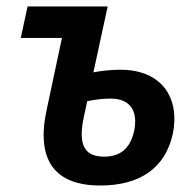

<svg xmlns="http://www.w3.org/2000/svg" viewBox="-20 -562 600 592"><path d="M289 10C413 10 490 -45 513 -150C535 -259 480 -347 351 -347C324 -347 295 -344 268 -339L312 -542H65L44 -445H171L124 -224C90 -68 149 10 289 10ZM239 -204 249 -250C272 -255 299 -258 321 -258C379 -258 406 -223 394 -160C382 -104 351 -79 301 -79C239 -79 220 -117 239 -204Z"/></svg>

Font: Noto Sans SemiCondensed SemiBold
Style: Italic
Weight: 600
Width: 4
Italic angle: -12°
Designer: Monotype Design Team
Foundry: Monotype Imaging Inc.
Version: Version 2.013